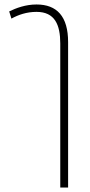

<svg xmlns="http://www.w3.org/2000/svg" viewBox="-20 -578 403 857"><path d="M31 -495C62 -512 99 -525 143 -525C225 -525 249 -467 249 -384V259H284V-390C284 -505 234 -558 143 -558C94 -558 52 -542 21 -527Z"/></svg>

Font: Noto Sans Thai Looped Condensed ExtraLight
Style: Regular
Weight: 200
Width: 3
Designer: Sasikarn Vongin, Ben Mitchell
Foundry: The Fontpad Ltd
Version: Version 1.001